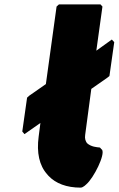

<svg xmlns="http://www.w3.org/2000/svg" viewBox="-20 -852 543 879"><path d="M92 -238 165 -289 157 -227C147 -153 160 -94 196 -54L202 -47C235 -12 285 7 349 7C355 7 362 3 367 -1L375 -8C409 -37 463 -145 447 -167L446 -168H445L440 -174C437 -178 434 -177 434 -177C426 -178 397 -179 378 -197C372 -206 367 -217 370 -235L398 -445L471 -496L481 -504L503 -659L492 -671L421 -620L449 -822L440 -832H250L239 -822L190 -467L114 -414L104 -405L82 -250Z"/></svg>

Font: Hussar Woodtype
Style: UltraObl
Weight: 900
Foundry: Cannot Into Space Fonts
Version: Version 1.07